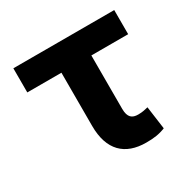

<svg xmlns="http://www.w3.org/2000/svg" viewBox="-129 -675 817 815"><g transform="rotate(-30 280.0 -267.5)"><path d="M528.1 -545.5H33.7V-427.2H201V-166.2C201 -47.6 261.4 9.9 365.1 9.9C403.1 9.9 429 6.4 459.2 -5.7L443.9 -117.5C428.3 -114 416.9 -110.4 394.9 -110.4C366.1 -110.4 347.7 -122.5 347.7 -165.5V-427.2H528.1Z"/></g></svg>

Font: Magic Ui Pro
Style: Bold
Weight: 700
Designer: Stefan Endress, Andreas Faust
Version: Version 1.000;FEAKit 1.0